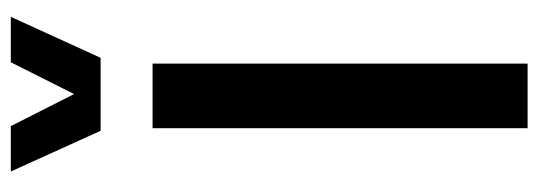

<svg xmlns="http://www.w3.org/2000/svg" viewBox="-342 -659 1001 357"><g transform="rotate(-90 158.5 -480.5)"><path d="M18.1 -960.9H102.5L162.1 -843.3L221.2 -960.9H305.7L229.5 -793.9H93.8ZM218.8 0H98.6V-697.3H218.8Z"/></g></svg>

Font: Estedad-FD SemiBold
Style: Regular
Weight: 600
Designer: Amin Abedi
Version: Version 7.3